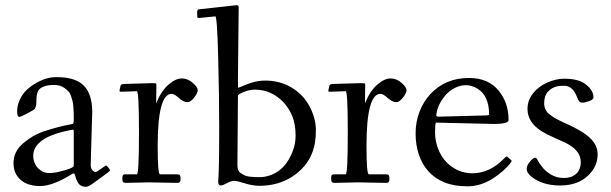

<svg xmlns="http://www.w3.org/2000/svg" viewBox="-20 -699 2352 739"><path d="M335 -268.1 329.1 -64Q329.1 -44.9 342.8 -38.3Q345.5 -37.1 348.6 -37.1Q351.8 -37.1 369.3 -49.6Q386.7 -62 388.7 -62Q390.6 -62 396.9 -54.3Q403.1 -46.6 403.1 -43.8Q403.1 -41 396.4 -35.9Q389.6 -30.8 374.6 -19.8Q359.6 -8.8 339.8 5.6Q320.1 20 311.3 20Q302.5 20 296.3 17.6Q290 15.1 286.4 11.8Q282.7 8.5 279.4 2.9Q276.1 -2.7 274.7 -6.6Q273.2 -10.5 271.1 -17.1Q269 -23.7 267.6 -27.8Q265.4 -34.4 257.1 -29.1Q182.9 17.1 134.5 17.1Q86.2 17.1 59.1 -7Q32 -31 32 -71Q32 -116 69.1 -147.5Q106 -178.7 144.5 -191.9Q206.1 -212.6 259 -221.9Q263.9 -222.9 263.9 -237.5Q263.9 -252.2 263.7 -261.7Q263.4 -271.2 262.5 -286.3Q261.5 -301.3 259.2 -309.9Q256.8 -318.6 253.1 -330Q249.3 -341.3 242.9 -347.8Q236.6 -354.2 228 -360.4Q212.2 -372.1 187.6 -372.1Q163.1 -372.1 146.4 -365.1Q129.6 -358.2 124.9 -345.3Q120.1 -332.5 120.1 -308.1Q120.1 -283.7 110.5 -277.1Q100.8 -270.5 79.8 -259.8Q58.8 -249 54.9 -249Q45.9 -249 45.9 -270.6Q45.9 -292.2 55.7 -314.1Q65.4 -335.9 81.5 -351.7Q97.7 -367.4 117.9 -378.9Q158.2 -402.1 194.7 -402.1Q231.2 -402.1 254.4 -395.8Q277.6 -389.4 292.7 -378.1Q307.9 -366.7 317.4 -349.6Q335 -318.4 335 -268.1ZM107.9 -99.1Q107.9 -83 114.9 -68.2Q121.8 -53.5 136.4 -43.2Q150.9 -33 169.3 -33Q187.7 -33 210.4 -38.6Q263.9 -51.8 263.9 -61V-191.9Q263.9 -200 261.6 -200Q259.3 -200 250.5 -198.2Q107.9 -170.4 107.9 -99.1Z M447 -345.9Q439.9 -345.9 439.9 -348.4Q439.9 -350.8 440.7 -354.4Q441.4 -357.9 442.5 -362.1Q443.6 -366.2 444.3 -370.1Q445.8 -376 461.9 -376Q545.4 -378.9 562.1 -378.9Q578.9 -378.9 580.4 -377.8Q582 -376.7 582 -370.1L581.1 -312V-305.2L581.3 -301.3Q581.3 -302.7 585 -310.1Q601.6 -349.9 628.7 -373.4Q655.8 -397 679.3 -397Q702.9 -397 721.9 -380.1Q741 -363.3 741 -351.9Q741 -340.6 727.1 -323.2Q713.1 -305.9 702.9 -305.9Q692.6 -305.9 683.8 -310.9Q675 -315.9 668.5 -321.8Q650.9 -337.9 640.9 -337.9Q586.9 -337.9 586.9 -137Q586.9 -28.1 595.9 -28.1H661.9Q670.2 -28.1 672.6 -24.3Q675 -20.5 675 -14Q675 -7.6 674.8 -5.4Q674.6 -3.2 673.3 -0.5Q671.1 4.9 661.9 4.9L553 2.9L463.9 4.9Q455.6 4.9 453.2 1.1Q450.9 -2.7 450.9 -9.6Q450.9 -16.6 451.2 -18.8Q451.4 -21 452.4 -23.4Q454.1 -28.1 462.9 -28.1H506.8Q514.9 -28.1 514.9 -188Q514.9 -347.9 506.8 -347.9Z M808.8 -636 747.8 -629.9Q740 -629.9 739.4 -632.6Q738.8 -635.3 738.8 -649.2Q738.8 -663.1 744.9 -663.1L890.9 -679Q898.7 -679 898.7 -670.9L895.8 -389.9Q895.8 -361.1 897 -361.1Q898.2 -361.1 904.5 -363.9Q910.9 -366.7 921 -370.8Q931.2 -375 943.4 -379.2Q972.4 -388.9 1000.7 -388.9Q1057.1 -388.9 1101.9 -362.3Q1146.7 -335.7 1171.3 -289.9Q1195.8 -244.1 1195.8 -197.3Q1195.8 -150.4 1184.1 -117.4Q1172.4 -84.5 1151.9 -60.3Q1131.3 -36.1 1104 -18.6Q1049.6 16.1 978.8 16.1Q951.7 16.1 922.1 6.6Q892.6 -2.9 881.2 -2.9Q869.9 -2.9 853.4 6Q836.9 14.9 829.8 14.9Q819.8 14.9 819.8 -1Q819.8 -2 820.2 -7Q820.6 -12 821.2 -23.7Q821.8 -35.4 822.3 -54Q823.7 -94.7 823.7 -210.4Q823.7 -326.2 819.7 -481.1Q815.7 -636 808.8 -636ZM895.8 -330.1 893.8 -64Q893.8 -41.3 904.9 -33.8Q916 -26.4 923.2 -23.3Q930.4 -20.3 941.2 -19Q958.3 -17.1 980 -17.1Q1001.7 -17.1 1024.9 -26.2Q1048.1 -35.4 1064.9 -51.5Q1081.8 -67.6 1093.8 -89.4Q1117.7 -132.3 1117.7 -176.6Q1117.7 -220.9 1105 -251.8Q1092.3 -282.7 1071.3 -305.2Q1024.9 -354 960.7 -354Q940.9 -354 918.3 -345Q895.8 -335.9 895.8 -330.1Z M1250.7 -345.9Q1243.7 -345.9 1243.7 -348.4Q1243.7 -350.8 1244.4 -354.4Q1245.1 -357.9 1246.2 -362.1Q1247.3 -366.2 1248 -370.1Q1249.5 -376 1265.6 -376Q1349.1 -378.9 1365.8 -378.9Q1382.6 -378.9 1384.2 -377.8Q1385.7 -376.7 1385.7 -370.1L1384.8 -312V-305.2L1385 -301.3Q1385 -302.7 1388.7 -310.1Q1405.3 -349.9 1432.4 -373.4Q1459.5 -397 1483 -397Q1506.6 -397 1525.6 -380.1Q1544.7 -363.3 1544.7 -351.9Q1544.7 -340.6 1530.8 -323.2Q1516.8 -305.9 1506.6 -305.9Q1496.3 -305.9 1487.5 -310.9Q1478.8 -315.9 1472.2 -321.8Q1454.6 -337.9 1444.6 -337.9Q1390.6 -337.9 1390.6 -137Q1390.6 -28.1 1399.7 -28.1H1465.6Q1473.9 -28.1 1476.3 -24.3Q1478.8 -20.5 1478.8 -14Q1478.8 -7.6 1478.5 -5.4Q1478.3 -3.2 1477.1 -0.5Q1474.9 4.9 1465.6 4.9L1356.7 2.9L1267.6 4.9Q1259.3 4.9 1257 1.1Q1254.6 -2.7 1254.6 -9.6Q1254.6 -16.6 1254.9 -18.8Q1255.1 -21 1256.1 -23.4Q1257.8 -28.1 1266.6 -28.1H1310.5Q1318.6 -28.1 1318.6 -188Q1318.6 -347.9 1310.5 -347.9Z M1880.6 -221.9 1657.5 -227.1Q1654.5 -219.7 1654.5 -188.2Q1654.5 -156.7 1666.7 -125.5Q1679 -94.2 1699 -74.2Q1741.7 -32 1797.6 -32Q1865.7 -32 1921.6 -90.3Q1928.2 -96.9 1929.9 -96.9Q1931.6 -96.9 1940.6 -89.2Q1949.5 -81.5 1949.5 -79.6Q1949.5 -77.6 1941.5 -67.5Q1933.6 -57.4 1917.6 -42.8Q1901.6 -28.3 1881.1 -14.6Q1831.8 18.1 1779.9 18.1Q1728 18.1 1690.9 3.1Q1653.8 -12 1629.5 -38.9Q1605.2 -65.9 1592.4 -103.1Q1579.6 -140.4 1579.6 -185.1Q1579.6 -229.7 1594.7 -269Q1609.9 -308.3 1636.5 -336.9Q1694.3 -398.9 1785.4 -398.9Q1859.4 -398.9 1899.7 -349.6Q1937.5 -303.2 1937.5 -237.1Q1937.5 -221.9 1880.6 -221.9ZM1840.1 -254.4Q1862.5 -254.4 1862.5 -258.1Q1862.5 -329.8 1818.1 -357.7Q1796.6 -371.1 1773.6 -371.1Q1750.5 -371.1 1729.4 -359.9Q1708.3 -348.6 1693.6 -331.3Q1662.4 -293.9 1659.4 -254.9Q1659.4 -250 1668.5 -250Z M2026.6 -18.1Q2007.3 -33.2 2007.3 -48.3Q2007.3 -63.5 2020.4 -77.8Q2033.4 -92 2038.5 -92Q2043.5 -92 2046.3 -87.9Q2049.1 -83.7 2053.2 -75.8Q2057.4 -67.9 2068.6 -54Q2079.8 -40 2101.1 -27Q2122.3 -13.9 2150.8 -13.9Q2179.2 -13.9 2197.3 -29.7Q2215.3 -45.4 2215.3 -75.9Q2215.3 -120.6 2155.8 -149.9Q2144.5 -155.3 2113.9 -168.7Q2083.3 -182.1 2064.2 -194.1Q2010.3 -228.5 2010.3 -280Q2010.3 -313.2 2032.1 -340.3Q2054 -367.4 2087.4 -381.7Q2120.8 -396 2150 -396Q2179.2 -396 2197.8 -391.2Q2216.3 -386.5 2228.3 -378.8Q2240.2 -371.1 2248.8 -361.3Q2264.4 -343.5 2264.4 -324Q2264.4 -315.9 2247.9 -309.9Q2231.4 -304 2222.9 -304Q2214.4 -304 2210.7 -307.5Q2207 -311 2204.5 -316.8Q2201.9 -322.5 2199.2 -329.5Q2196.5 -336.4 2192.4 -343.4Q2188.2 -350.3 2182.4 -356Q2169.7 -368.9 2152 -368.9Q2134.3 -368.9 2124.8 -366.8Q2115.2 -364.7 2106 -359.7Q2096.7 -354.7 2089.8 -347.2Q2074.5 -330.6 2074.5 -302Q2074.5 -274.4 2095.7 -258.3Q2111.1 -246.6 2123.5 -240.2Q2136.2 -234.1 2142.9 -230.7Q2149.7 -227.3 2151.4 -226.6Q2187 -211.4 2220 -191.4Q2280.3 -154.3 2280.3 -106Q2280.3 -69.8 2259.8 -41.7Q2218.5 14.9 2136.2 14.9Q2068.6 14.9 2026.6 -18.1Z"/></svg>

Font: Fanwood Text
Style: Regular
Weight: 400
Version: Version 1.1001